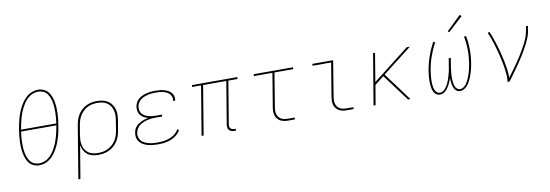

<svg xmlns="http://www.w3.org/2000/svg" viewBox="-66 -1233 5532 1932"><g transform="rotate(-10 2700.0 -266.5)"><path d="M247 8Q216 8 188.5 -4Q161 -16 143.5 -38Q126 -60 116 -87.5Q106 -115 100.5 -144Q95 -173 93.5 -203.5Q92 -234 93.5 -264.5Q95 -295 98.5 -326Q102 -357 107 -387Q112 -416 118 -444Q124 -472 132 -500Q140 -528 151 -555.5Q162 -583 176.5 -609.5Q191 -636 209.5 -660.5Q228 -685 252 -704Q276 -723 305 -733Q334 -743 362 -743Q393 -743 420.5 -731Q448 -719 465.5 -697Q483 -675 493.5 -647.5Q504 -620 509 -591Q514 -562 515.5 -531.5Q517 -501 516 -470.5Q515 -440 511 -409Q507 -378 502 -348Q498 -319 492 -291Q486 -263 477.5 -235Q469 -207 458 -179.5Q447 -152 432.5 -125.5Q418 -99 399.5 -74.5Q381 -50 357 -31Q333 -12 304 -2Q275 8 247 8ZM486 -377Q490 -404 492.5 -431Q495 -458 495.5 -484.5Q496 -511 494.5 -537.5Q493 -564 488.5 -589.5Q484 -615 475 -639Q466 -663 451 -683Q436 -703 412 -713.5Q388 -724 361 -724Q335 -724 308 -714Q281 -704 259 -685Q237 -666 220.5 -642.5Q204 -619 191 -594Q178 -569 168 -543Q158 -517 150.5 -490.5Q143 -464 137.5 -437.5Q132 -411 127 -384Q127 -382 126.5 -380.5Q126 -379 126 -377ZM248 -11Q274 -11 301 -21Q328 -31 350 -50Q372 -69 388.5 -92.5Q405 -116 418 -141Q431 -166 441 -192Q451 -218 458.5 -244.5Q466 -271 471.5 -297.5Q477 -324 482 -351Q482 -353 482.5 -354.5Q483 -356 483 -358H123Q119 -331 116.5 -304Q114 -277 113.5 -250.5Q113 -224 114.5 -197.5Q116 -171 120.5 -145.5Q125 -120 134 -96Q143 -72 158 -52Q173 -32 197 -21.5Q221 -11 248 -11Z M607 215 696 -323Q701 -350 709.5 -377Q718 -404 733.5 -428.5Q749 -453 771 -473Q793 -493 819 -505.5Q845 -518 872.5 -523Q900 -528 927 -528Q957 -528 985.5 -522Q1014 -516 1037.5 -501Q1061 -486 1077 -463Q1093 -440 1100.5 -413Q1108 -386 1107.5 -356Q1107 -326 1102 -297L1085 -197Q1081 -169 1071.5 -142Q1062 -115 1046 -90.5Q1030 -66 1007.5 -46.5Q985 -27 958.5 -14.5Q932 -2 904 3Q876 8 849 8Q819 8 789.5 1Q760 -6 738 -23Q716 -40 702.5 -65.5Q689 -91 684 -120L628 215ZM849 -11Q874 -11 899.5 -15.5Q925 -20 949 -31.5Q973 -43 994 -61.5Q1015 -80 1029.5 -102.5Q1044 -125 1052.5 -150Q1061 -175 1065 -200L1081 -300Q1086 -326 1086.5 -353Q1087 -380 1080.5 -404.5Q1074 -429 1060 -450Q1046 -471 1025.5 -484.5Q1005 -498 979.5 -503.5Q954 -509 927 -509Q902 -509 877 -504.5Q852 -500 828.5 -488Q805 -476 785 -457.5Q765 -439 751 -416.5Q737 -394 729 -369.5Q721 -345 717 -320L700 -221Q696 -195 695 -168.5Q694 -142 700 -117.5Q706 -93 719 -71.5Q732 -50 752 -36Q772 -22 797 -16.5Q822 -11 849 -11Z M1457 8Q1431 8 1405.5 5.5Q1380 3 1356 -3.5Q1332 -10 1310.5 -21.5Q1289 -33 1273.5 -51Q1258 -69 1252 -94Q1246 -119 1251 -145Q1253 -162 1260 -178.5Q1267 -195 1279 -209Q1291 -223 1306.5 -233Q1322 -243 1338.5 -250.5Q1355 -258 1372 -263Q1389 -268 1406 -271Q1384 -277 1363.5 -288Q1343 -299 1329 -316.5Q1315 -334 1310.5 -357Q1306 -380 1310 -404Q1313 -426 1324.5 -446.5Q1336 -467 1354.5 -481.5Q1373 -496 1394.5 -505Q1416 -514 1437.5 -519Q1459 -524 1481 -526Q1503 -528 1524 -528Q1547 -528 1568.5 -526Q1590 -524 1610.5 -518.5Q1631 -513 1650 -503.5Q1669 -494 1683 -479Q1697 -464 1703 -443.5Q1709 -423 1705 -401Q1705 -400 1704.5 -398.5Q1704 -397 1704 -395H1683Q1684 -396 1684 -397.5Q1684 -399 1684 -400Q1688 -420 1682 -437.5Q1676 -455 1663.5 -468Q1651 -481 1634.5 -489Q1618 -497 1600 -501.5Q1582 -506 1563 -507.5Q1544 -509 1524 -509Q1505 -509 1485.5 -507.5Q1466 -506 1446.5 -501.5Q1427 -497 1407.5 -489.5Q1388 -482 1371.5 -469.5Q1355 -457 1344 -439Q1333 -421 1330 -401Q1327 -381 1331 -361.5Q1335 -342 1346.5 -327.5Q1358 -313 1375 -303.5Q1392 -294 1411 -289Q1430 -284 1450 -282Q1470 -280 1490 -280H1550L1547 -261H1487Q1465 -261 1443.5 -259.5Q1422 -258 1400.5 -253Q1379 -248 1357.5 -239.5Q1336 -231 1317.5 -217.5Q1299 -204 1287 -184Q1275 -164 1271 -142Q1267 -119 1273 -97.5Q1279 -76 1293 -60.5Q1307 -45 1326.5 -35.5Q1346 -26 1367.5 -20.5Q1389 -15 1411.5 -13Q1434 -11 1457 -11Q1476 -11 1496 -12.5Q1516 -14 1536.5 -18Q1557 -22 1576.5 -29Q1596 -36 1614.5 -47Q1633 -58 1648.5 -73Q1664 -88 1674 -107L1691 -98Q1681 -78 1664 -61Q1647 -44 1627.5 -32Q1608 -20 1586.5 -12Q1565 -4 1543.5 0.5Q1522 5 1500 6.5Q1478 8 1457 8Z M2238 8Q2223 8 2208.5 3.5Q2194 -1 2184.5 -11.5Q2175 -22 2173 -37Q2171 -52 2173 -68L2245 -501H2008L1925 0H1904L1987 -501H1895L1898 -520H2362L2359 -501H2266L2194 -68Q2192 -56 2193.5 -45Q2195 -34 2202 -26Q2209 -18 2219.5 -14.5Q2230 -11 2242 -11H2255V8Z M2789 0Q2768 0 2748 -3.5Q2728 -7 2710.5 -16.5Q2693 -26 2680.5 -41Q2668 -56 2662 -75Q2656 -94 2656 -114.5Q2656 -135 2659 -156L2716 -501H2526L2529 -520H2931L2928 -501H2737L2680 -153Q2677 -135 2677 -117.5Q2677 -100 2682 -83.5Q2687 -67 2697.5 -54Q2708 -41 2722.5 -33Q2737 -25 2754.5 -22Q2772 -19 2789 -19H2858V0Z M3389 0Q3368 0 3348 -3.5Q3328 -7 3310.5 -16.5Q3293 -26 3280.5 -41Q3268 -56 3262 -75Q3256 -94 3256 -114.5Q3256 -135 3259 -156L3316 -501H3127V-520H3340L3280 -153Q3277 -135 3277 -117.5Q3277 -100 3282 -83.5Q3287 -67 3297.5 -54Q3308 -41 3322.5 -33Q3337 -25 3354.5 -22Q3372 -19 3389 -19H3458V0Z M3661 0 3748 -520H3768L3720 -230L4092 -520H4124L3825 -287L4038 0H4013L3944 -93L3809 -274L3716 -201L3682 0Z M4546 8Q4546 8 4546 8Q4546 8 4546 8Q4530 8 4516 0.5Q4502 -7 4493.5 -19.5Q4485 -32 4480 -46.5Q4475 -61 4472 -76.5Q4469 -92 4468 -107.5Q4467 -123 4467 -140Q4461 -123 4455 -107.5Q4449 -92 4441 -76.5Q4433 -61 4423 -46.5Q4413 -32 4400.5 -19.5Q4388 -7 4371.5 0.5Q4355 8 4339 8Q4339 8 4339 8Q4339 8 4339 8Q4320 8 4304.5 -2Q4289 -12 4280 -27.5Q4271 -43 4266.5 -60.5Q4262 -78 4260 -96.5Q4258 -115 4258 -134Q4258 -153 4259 -172Q4260 -191 4262 -210Q4264 -229 4267 -248Q4279 -320 4303.5 -390.5Q4328 -461 4364 -528L4382 -519Q4347 -454 4323 -384.5Q4299 -315 4288 -246Q4285 -228 4283 -211Q4281 -194 4280 -177Q4279 -160 4278.5 -143Q4278 -126 4279.5 -109.5Q4281 -93 4284 -77Q4287 -61 4293.5 -46.5Q4300 -32 4312.5 -21.5Q4325 -11 4342 -11Q4356 -11 4370 -18.5Q4384 -26 4394.5 -37.5Q4405 -49 4413 -62Q4421 -75 4428 -89Q4435 -103 4440 -117Q4445 -131 4449.5 -145.5Q4454 -160 4458 -174Q4462 -188 4465.5 -202.5Q4469 -217 4471.5 -231.5Q4474 -246 4476 -260L4489 -338H4510L4497 -260Q4495 -246 4493 -231.5Q4491 -217 4489.5 -202.5Q4488 -188 4487 -174Q4486 -160 4485.5 -145.5Q4485 -131 4486 -117Q4487 -103 4489 -89.5Q4491 -76 4494.5 -62.5Q4498 -49 4505 -37.5Q4512 -26 4523.5 -18.5Q4535 -11 4549 -11Q4566 -11 4582.5 -22Q4599 -33 4610 -48Q4621 -63 4629.5 -79.5Q4638 -96 4645 -113Q4652 -130 4657.5 -147Q4663 -164 4667.5 -181.5Q4672 -199 4675.5 -216.5Q4679 -234 4682 -251Q4693 -321 4692 -390Q4691 -459 4678 -524L4699 -528Q4712 -461 4713 -390.5Q4714 -320 4702 -248Q4699 -229 4695 -210Q4691 -191 4685.5 -172Q4680 -153 4673.5 -134Q4667 -115 4659 -96.5Q4651 -78 4640.5 -60.5Q4630 -43 4616 -27.5Q4602 -12 4583.5 -2Q4565 8 4546 8ZM4539 -594 4526 -606 4673 -748 4689 -732Z M5030 0Q5036 -35 5033.5 -69.5Q5031 -104 5026 -137.5Q5021 -171 5014.5 -203.5Q5008 -236 5000 -268.5Q4992 -301 4983.5 -333Q4975 -365 4965 -397Q4955 -429 4944 -459.5Q4933 -490 4920 -520L4938 -528Q4955 -490 4968.5 -450.5Q4982 -411 4994 -371Q5006 -331 5016.5 -290Q5027 -249 5035 -207.5Q5043 -166 5049 -123.5Q5055 -81 5054 -38Q5073 -63 5091.5 -88.5Q5110 -114 5128.5 -140Q5147 -166 5164.5 -192Q5182 -218 5198.5 -244.5Q5215 -271 5230.5 -298Q5246 -325 5260 -353Q5274 -381 5285 -410Q5296 -439 5301 -468L5310 -520H5331L5322 -468Q5317 -436 5304.5 -405Q5292 -374 5277 -343.5Q5262 -313 5244.5 -283.5Q5227 -254 5209 -225Q5191 -196 5171.5 -167.5Q5152 -139 5132 -111Q5112 -83 5092 -55Q5072 -27 5051 0Z"/></g></svg>

Font: Iosevka SS04 Thin Extended
Style: Italic
Weight: 100
Width: 7
Italic angle: -9°
Monospace: yes
Designer: Belleve Invis
Foundry: Belleve Invis
Version: Version 19.0.0; ttfautohint (v1.8.4)